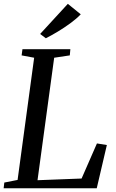

<svg xmlns="http://www.w3.org/2000/svg" viewBox="-26 -1006 618 1026"><path d="M-6.5 0 -3 -30.5 68 -44.5 156.5 -697.5 89.5 -710 94 -743H350L347 -710L263.5 -697.5L174.5 -43L410 -52L492 -239.5L545 -231L491 0ZM219 -801.5 188.5 -824.5 336.5 -985.5 405.5 -929.5Q382.5 -905.5 350 -881.8Q317.5 -858 283 -837.2Q248.5 -816.5 219 -801.5Z"/></svg>

Font: Merriweather 72pt
Style: Italic
Weight: 400
Italic angle: -7.8°
Version: Version 2.101